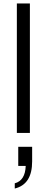

<svg xmlns="http://www.w3.org/2000/svg" viewBox="-20 -765 269 1105"><path d="M77 0H152V-745H77ZM65 320Q165 296 165 164V80H85V190H128Q125 274 65 290Z"/></svg>

Font: Plus Jakarta Sans
Style: Regular
Weight: 400
Designer: Gumpita Rahayu
Foundry: Tokotype
Version: Version 2.004; ttfautohint (v1.8.3)